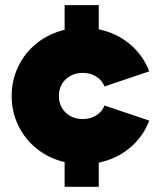

<svg xmlns="http://www.w3.org/2000/svg" viewBox="-20 -723 626 747"><path d="M231.4 3.9V-92.3Q171.4 -106.4 124.8 -143.1Q78.1 -179.7 51.8 -233.4Q25.4 -287.1 25.4 -349.6Q25.4 -412.1 51.8 -465.8Q78.1 -519.5 124.8 -556.2Q171.4 -592.8 231.4 -606.9V-703.1H364.3V-608.9Q433.6 -594.7 485.4 -551.3Q537.1 -507.8 560.5 -445.3L386.7 -386.7Q377 -411.1 354.2 -425.3Q331.5 -439.5 301.8 -439.5Q275.4 -439.5 254.2 -428Q232.9 -416.5 220.9 -396Q209 -375.5 209 -349.6Q209 -323.7 220.9 -303.2Q232.9 -282.7 254.2 -271.2Q275.4 -259.8 301.8 -259.8Q331.5 -259.8 354.2 -273.9Q377 -288.1 386.7 -312.5L560.5 -253.9Q537.1 -191.4 485.4 -147.9Q433.6 -104.5 364.3 -90.3V3.9Z"/></svg>

Font: Wanted Sans ExtraBlack
Style: Regular
Weight: 900
Designer: Original Design by Kil Hyung-jin and Kang Hanbin, Wanted Lab, Inc; Hangeul from Source Han Sans by Jang Soo-young and Ka
Foundry: Wanted Lab, Inc.
Version: Version 1.001